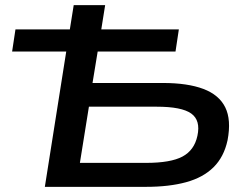

<svg xmlns="http://www.w3.org/2000/svg" viewBox="-20 -725 967 745"><path d="M154 0 237 -525H27L40 -611H251L266 -705H388L373 -611H674L661 -525H359L339 -403H612Q708 -403 769 -380Q830 -357 854 -308.5Q878 -260 863 -181Q849 -116 808.5 -76Q768 -36 702 -18Q636 0 547 0ZM290 -93H547Q642 -93 688 -117.5Q734 -142 746 -198Q759 -258 722 -284.5Q685 -311 588 -311H325Z"/></svg>

Font: Nunito Sans 10pt Expanded SemiBold
Style: Italic
Weight: 600
Width: 7
Italic angle: -9°
Designer: Vernon Adams
Foundry: Vernon Adams
Version: Version 3.101;gftools[0.9.27]